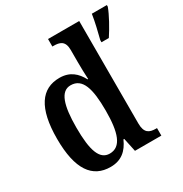

<svg xmlns="http://www.w3.org/2000/svg" viewBox="-177 -895 991 1040"><g transform="rotate(-30 318.5 -375.0)"><path d="M217 10C285 10 325 -26 351 -85H356L374 0H539V-47H532C492 -47 464 -59 464 -119V-760H269V-713H276C314 -713 346 -705 346 -647V-575C346 -539 347 -497 349 -464H345C320 -512 282 -547 217 -547C104 -547 41 -460 41 -267C41 -75 104 10 217 10ZM511 -600H557C585 -642 622 -708 637 -750V-760H543C536 -713 522 -656 511 -613ZM249 -55C186 -55 162 -125 162 -267C162 -406 186 -482 249 -482C323 -482 346 -406 346 -268C346 -132 321 -55 249 -55Z"/></g></svg>

Font: Noto Serif Condensed Semi
Style: Regular
Weight: 600
Width: 3
Designer: Monotype Design Team
Foundry: Monotype Imaging Inc.
Version: Version 1.002